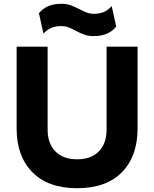

<svg xmlns="http://www.w3.org/2000/svg" viewBox="-20 -977 816 1016"><path d="M68 -297V-730H232V-291Q232 -218 273 -176Q314 -134 388 -134Q462 -134 503 -176Q544 -218 544 -291V-730H708V-297Q708 -150 625 -65.5Q542 19 388 19Q235 19 151.5 -65.5Q68 -150 68 -297ZM379 -815Q355 -828 339.5 -833.5Q324 -839 303 -839Q245 -839 210 -799L186 -907Q227 -957 303 -957Q333 -957 353.5 -949.5Q374 -942 401 -928Q425 -916 441 -910Q457 -904 478 -904Q537 -904 571 -945L595 -836Q554 -786 477 -786Q447 -786 426.5 -793.5Q406 -801 379 -815Z"/></svg>

Font: Sora-SIA
Style: Bold
Weight: 700
Designer: Jonathan Barnbrook, Julián Moncada
Foundry: Barnbrook Fonts
Version: Version 2.000